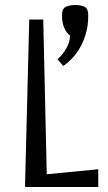

<svg xmlns="http://www.w3.org/2000/svg" viewBox="-20 -748 433 768"><path d="M80 0ZM97 -670H153L167 -51L373 -71V0H80ZM210 -511Q230 -528 245 -554Q260 -580 260 -606Q246 -616 237 -636.5Q228 -657 228 -686Q228 -714 243.5 -721Q259 -728 281 -728Q303 -728 318 -721Q333 -714 333 -686Q333 -645 323 -612Q313 -579 298 -554Q283 -529 265.5 -511.5Q248 -494 233 -484L210 -511Z"/></svg>

Font: Combo
Style: Regular
Weight: 400
Designer: Eduardo Rodriguez Tunni
Foundry: Eduardo Rodriguez Tunni
Version: Version 1.001